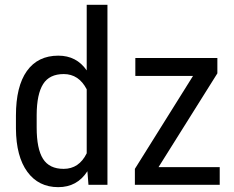

<svg xmlns="http://www.w3.org/2000/svg" viewBox="-20 -770 975 800"><path d="M46.4 -288.1V-233.9C47 -156.4 62.9 -96.4 94 -54C125.1 -11.5 168 9.8 222.7 9.8C275.4 9.8 315.9 -12.4 344.2 -56.6L348.6 0H427.7V-750H341.3V-476.6C313 -517.6 273.6 -538.1 223.1 -538.1C166.2 -538.1 122.5 -516.8 92 -474.1C61.6 -431.5 46.4 -369.5 46.4 -288.1ZM132.8 -238.8V-291.5C133.1 -349.1 142.1 -391.8 159.7 -419.7C177.2 -447.5 205.9 -461.4 245.6 -461.4C287.3 -461.4 319.2 -440.3 341.3 -397.9V-131.3C320.1 -88.1 288.1 -66.4 245.1 -66.4C205.4 -66.4 176.8 -80.3 159.2 -108.2C141.6 -136 132.8 -179.5 132.8 -238.8ZM640.6 -73.7 885.7 -464.4V-528.3H543.9V-453.6H784.2L542 -66.4V0H895.5V-73.7Z"/></svg>

Font: Roboto Condensed
Style: Regular
Weight: 400
Designer: Google
Version: Version 2.134; 2016